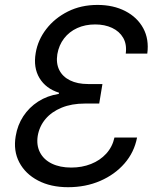

<svg xmlns="http://www.w3.org/2000/svg" viewBox="-20 -758 653 788"><path d="M259.3 10.3Q188 10.3 136 -17.1Q84 -44.4 59.1 -91.8Q34.2 -139.2 44.4 -199.2Q51.8 -244.6 75.7 -281Q99.6 -317.4 136.7 -341.3Q173.8 -365.2 221.2 -372.6L222.2 -377.4Q168 -394.5 142.1 -437.5Q116.2 -480.5 126.5 -540.5Q135.3 -593.8 169.9 -638.7Q204.6 -683.6 258.5 -710.7Q312.5 -737.8 380.4 -737.8Q445.3 -737.8 494.4 -712.4Q543.5 -687 567.9 -642.1Q592.3 -597.2 584.5 -538.1H496.1Q501 -576.2 485.6 -602.8Q470.2 -629.4 439.9 -643.6Q409.7 -657.7 370.6 -657.7Q329.6 -657.7 296.9 -642.8Q264.2 -627.9 242.9 -600.3Q221.7 -572.8 215.3 -535.6Q209.5 -498.5 223.1 -470.9Q236.8 -443.4 267.3 -428.2Q297.9 -413.1 341.3 -413.1H400.4L387.2 -333H328.1Q274.4 -333 233.2 -316.2Q191.9 -299.3 166.7 -269.5Q141.6 -239.7 134.8 -200.2Q128.9 -161.6 144.3 -132.1Q159.7 -102.5 192.9 -86.4Q226.1 -70.3 272.5 -70.3Q316.4 -70.3 353.5 -85Q390.6 -99.6 416 -127.4Q441.4 -155.3 449.7 -193.4H542.5Q530.8 -132.8 491 -87.2Q451.2 -41.5 391.4 -15.6Q331.5 10.3 259.3 10.3Z"/></svg>

Font: Inter 18pt
Style: Italic
Weight: 400
Italic angle: -9.3988°
Designer: Rasmus Andersson
Foundry: rsms
Version: Version 4.001;git-66647c0bb